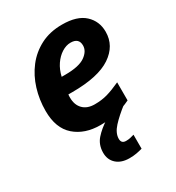

<svg xmlns="http://www.w3.org/2000/svg" viewBox="-189 -669 935 1022"><g transform="rotate(-30 278.5 -158.0)"><path d="M306 240Q256 240 227 214Q198 188 198 145Q198 96 227.5 62.5Q257 29 303 0L424 -24Q372 16 339.5 51.5Q307 87 307 122Q307 151 336 151Q350 151 361.5 148.5Q373 146 386 142V228Q368 233 349 236.5Q330 240 306 240ZM260 10Q164 10 104 -42.5Q44 -95 44 -201Q44 -270 63.5 -333.5Q83 -397 121.5 -447Q160 -497 217 -526.5Q274 -556 349 -556Q441 -556 486.5 -514Q532 -472 532 -407Q532 -321 454.5 -269Q377 -217 218 -217H193Q192 -211 192 -206.5Q192 -202 192 -197Q192 -153 217.5 -127Q243 -101 289 -101Q332 -101 367 -111Q402 -121 450 -143V-32Q407 -11 363 -0.5Q319 10 260 10ZM209 -316H231Q316 -316 353.5 -342.5Q391 -369 391 -404Q391 -450 340 -450Q313 -450 286 -433Q259 -416 238.5 -386Q218 -356 209 -316Z"/></g></svg>

Font: Noto IKEA Latin
Style: Bold Italic
Weight: 700
Italic angle: -12°
Designer: Monotype Design Team
Foundry: Monotype Imaging Inc.
Version: Version 1.0